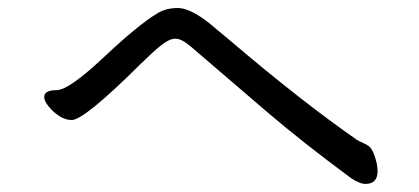

<svg xmlns="http://www.w3.org/2000/svg" viewBox="-20 -558 1040 477"><path d="M888.2 -101.1Q873 -101.1 851.1 -116.2Q731 -205.1 645 -278.6Q559.1 -352.1 518.6 -387Q478 -421.9 454.6 -441.9Q431.2 -461.9 416 -461.9Q400.9 -461.9 380.4 -445.6Q359.9 -429.2 328.1 -397.9Q189 -259.8 158.2 -259.8Q143.1 -259.8 127.9 -269.3Q112.8 -278.8 101.3 -293Q89.8 -307.1 89.8 -316.9Q89.8 -334 120.4 -334Q150.9 -334 237.5 -415.5Q324.2 -497.1 371.1 -524.9Q392.1 -538.1 421.9 -538.1Q451.2 -538.1 498 -502L550.8 -458Q729 -306.2 866.2 -210.9Q874 -206.1 882.6 -202.6Q891.1 -199.2 897.9 -193.6Q904.8 -188 911.4 -168.5Q918 -148.9 918 -132.8Q918 -101.1 888.2 -101.1Z"/></svg>

Font: LXGW WenKai Mono GB Screen
Style: Regular
Weight: 400
Monospace: yes
Designer: LXGW / Fontworks Inc.
Foundry: LXGW / Fontworks Inc.
Version: Version 1.510;January 18,2025